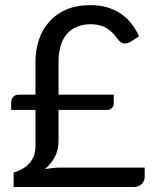

<svg xmlns="http://www.w3.org/2000/svg" viewBox="-20 -744 620 764"><path d="M24.4 -335.9Q24.4 -348.6 32.2 -358.4Q40 -367.2 54.7 -367.2Q77.1 -367.2 121.1 -367.2Q121.1 -399.4 121.1 -497.1Q121.1 -544.9 134.8 -585.9Q148.4 -627 175.8 -657.2Q203.1 -688.5 244.1 -706.1Q285.2 -723.6 339.8 -723.6Q378.9 -723.6 409.2 -713.9Q440.4 -704.1 463.9 -687.5Q487.3 -670.9 503.9 -648.4Q521.5 -626 533.2 -599.6Q521.5 -591.8 497.1 -576.2Q484.4 -570.3 473.6 -571.3Q461.9 -572.3 452.1 -584Q442.4 -596.7 432.6 -608.4Q421.9 -620.1 409.2 -628.9Q396.5 -637.7 378.9 -642.6Q362.3 -647.5 339.8 -647.5Q308.6 -647.5 285.2 -636.7Q260.7 -627 245.1 -607.4Q228.5 -587.9 220.7 -559.6Q212.9 -532.2 212.9 -498Q212.9 -455.1 212.9 -367.2Q267.6 -367.2 432.6 -367.2Q432.6 -358.4 432.6 -331.1Q432.6 -322.3 425.8 -314.5Q418.9 -306.6 407.2 -306.6Q342.8 -306.6 212.9 -306.6Q212.9 -276.4 212.9 -185.5Q212.9 -148.4 199.2 -121.1Q184.6 -93.8 159.2 -71.3Q173.8 -73.2 188.5 -75.2Q202.1 -77.1 216.8 -77.1Q330.1 -77.1 555.7 -77.1Q555.7 -67.4 555.7 -39.1Q555.7 -32.2 552.7 -25.4Q549.8 -18.6 544.9 -12.7Q539.1 -6.8 532.2 -3.9Q525.4 0 516.6 0Q355.5 0 34.2 0Q34.2 -14.6 34.2 -57.6Q51.8 -62.5 67.4 -71.3Q83 -79.1 94.7 -91.8Q107.4 -105.5 114.3 -122.1Q121.1 -139.6 121.1 -162.1Q121.1 -210.9 121.1 -306.6Q96.7 -306.6 24.4 -306.6Q24.4 -308.6 24.4 -312.5Q24.4 -318.4 24.4 -335.9Z"/></svg>

Font: Lato
Style: Regular
Weight: 400
Designer: Lukasz Dziedzic with Adam Twardoch and Botio Nikoltchev
Version: Version 2.015; 2015-08-06; http://www.latofonts.com/